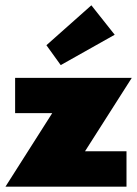

<svg xmlns="http://www.w3.org/2000/svg" viewBox="-30 -704 518 724"><path d="M27 -410.5H467L290.5 -133.5H447V0H-9.5L167 -277.5H27ZM199 -458.5 145 -533.5 314.5 -684 402.5 -573Z"/></svg>

Font: League Spartan Thin Black
Style: Regular
Weight: 900
Version: Version 2.002